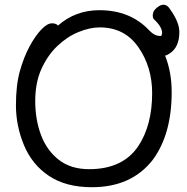

<svg xmlns="http://www.w3.org/2000/svg" viewBox="-20 -762 785 806"><path d="M354 -51.8Q495.1 -51.8 560.1 -147.9Q618.7 -235.8 618.7 -371.1Q618.7 -481 560.8 -564Q502.9 -647 398.9 -647Q356.9 -647 309.3 -627.4Q261.7 -607.9 220.7 -568.8Q179.7 -529.8 153.8 -472.4Q127.9 -415 127.9 -337.9Q127.9 -259.8 152.3 -194.8Q176.8 -129.9 227.3 -90.8Q277.8 -51.8 354 -51.8ZM365.7 23.9Q256.8 23.9 185.8 -23.4Q114.7 -70.8 80.8 -152.3Q46.9 -233.9 46.9 -319.8Q46.9 -404.8 63.5 -463.9Q80.1 -522.9 104.5 -567.9Q128.9 -612.8 153.8 -638.4Q178.7 -664.1 197.8 -664.1Q215.8 -664.1 223.6 -654.8Q296.9 -719.2 397 -719.2Q526.9 -719.2 606 -634.8L616.7 -625Q632.8 -610.8 654.8 -610.8Q658.7 -610.8 660.6 -623Q660.6 -649.9 625 -682.1Q621.1 -688 621.1 -696.8Q621.1 -701.2 623.5 -710.2Q626 -719.2 639.9 -730.7Q653.8 -742.2 666 -742.2Q681.6 -742.2 691.9 -726.1Q732.9 -669.9 732.9 -627.9Q732.9 -564 692.9 -538.1Q679.7 -528.8 672.9 -528.8Q700.7 -460 700.7 -375Q700.7 -198.2 621.1 -90.8Q531.7 23.9 365.7 23.9Z"/></svg>

Font: LXGW WenKai GB Screen
Style: Regular
Weight: 400
Designer: LXGW / Fontworks Inc.
Foundry: LXGW / Fontworks Inc.
Version: Version 1.321;February 19, 2024;FontCreator 14.0.0.2901 64-b